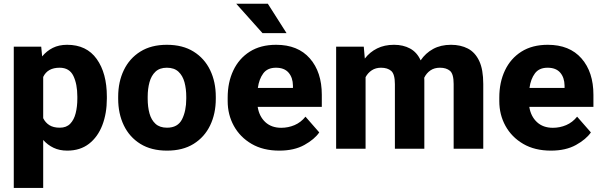

<svg xmlns="http://www.w3.org/2000/svg" viewBox="-20 -770 3115 994"><path d="M533.2 -270V-259.8Q533.2 -183.1 509.8 -122.1Q486.3 -61 440.7 -25.6Q395 9.8 328.1 9.8Q288.1 9.8 257.3 -4.9Q226.6 -19.5 203.6 -45.4V203.1H51.3V-528.3H193.4L198.2 -478Q221.7 -506.3 253.4 -522.2Q285.2 -538.1 327.6 -538.1Q428.2 -538.1 480.7 -464.6Q533.2 -391.1 533.2 -270ZM380.4 -259.8V-270Q380.4 -334.5 359.9 -377Q339.4 -419.4 288.6 -419.4Q226.1 -419.4 203.6 -371.6V-158.2Q214.8 -135.3 235.6 -122.1Q256.3 -108.9 289.6 -108.9Q323.7 -108.9 343.5 -129.4Q363.3 -149.9 371.8 -184.1Q380.4 -218.3 380.4 -259.8Z M591.8 -258.8V-269Q591.8 -346.2 621.1 -407Q650.4 -467.8 706.5 -502.9Q762.7 -538.1 843.8 -538.1Q925.8 -538.1 982.2 -502.9Q1038.6 -467.8 1067.9 -407Q1097.2 -346.2 1097.2 -269V-258.8Q1097.2 -181.6 1067.9 -120.8Q1038.6 -60.1 982.4 -25.1Q926.3 9.8 844.7 9.8Q763.2 9.8 706.8 -25.1Q650.4 -60.1 621.1 -120.8Q591.8 -181.6 591.8 -258.8ZM744.6 -269V-258.8Q744.6 -216.8 753.9 -182.9Q763.2 -148.9 785.2 -128.9Q807.1 -108.9 844.7 -108.9Q900.4 -108.9 922.4 -152.3Q944.3 -195.8 944.3 -258.8V-269Q944.3 -310.1 935.1 -344.2Q925.8 -378.4 903.8 -398.9Q881.8 -419.4 843.8 -419.4Q806.6 -419.4 784.9 -398.9Q763.2 -378.4 753.9 -344.2Q744.6 -310.1 744.6 -269Z M1426.3 9.8Q1342.3 9.8 1282.5 -25.1Q1222.7 -60.1 1190.7 -118.2Q1158.7 -176.3 1158.7 -246.6V-265.1Q1158.7 -343.8 1188 -405.5Q1217.3 -467.3 1273.2 -502.7Q1329.1 -538.1 1409.7 -538.1Q1522.5 -538.1 1584.2 -467.5Q1646 -397 1646 -279.3V-216.8H1314Q1321.8 -167.5 1353.5 -137.9Q1385.3 -108.4 1436 -108.4Q1472.2 -108.4 1504.9 -122.3Q1537.6 -136.2 1561.5 -166L1632.8 -84.5Q1608.4 -48.8 1555.7 -19.5Q1502.9 9.8 1426.3 9.8ZM1408.7 -419.4Q1364.7 -419.4 1343 -390.1Q1321.3 -360.8 1314.9 -314.9H1496.6V-326.7Q1496.1 -368.2 1474.1 -393.8Q1452.1 -419.4 1408.7 -419.4ZM1366.7 -750.5 1463.4 -598.6H1338.9L1203.1 -750.5Z M1952.6 -419.4Q1925.3 -419.4 1905 -406.2Q1884.8 -393.1 1872.6 -370.6V0H1720.2V-528.3H1863.3L1868.7 -466.8Q1894.5 -500.5 1932.4 -519.3Q1970.2 -538.1 2020 -538.1Q2067.4 -538.1 2103 -518.8Q2138.7 -499.5 2157.7 -457.5Q2183.1 -495.1 2222.4 -516.6Q2261.7 -538.1 2314.9 -538.1Q2364.7 -538.1 2402.3 -518.6Q2439.9 -499 2460.9 -454.6Q2481.9 -410.2 2481.9 -335V0H2328.6V-335Q2328.6 -387.2 2309.6 -403.3Q2290.5 -419.4 2257.8 -419.4Q2228.5 -419.4 2208.3 -405.5Q2188 -391.6 2176.3 -367.7Q2176.8 -360.4 2176.8 -352.5V0H2024.4V-334Q2024.4 -386.2 2005.4 -402.8Q1986.3 -419.4 1952.6 -419.4Z M2832.5 9.8Q2748.5 9.8 2688.7 -25.1Q2628.9 -60.1 2596.9 -118.2Q2564.9 -176.3 2564.9 -246.6V-265.1Q2564.9 -343.8 2594.2 -405.5Q2623.5 -467.3 2679.4 -502.7Q2735.4 -538.1 2815.9 -538.1Q2928.7 -538.1 2990.5 -467.5Q3052.2 -397 3052.2 -279.3V-216.8H2720.2Q2728 -167.5 2759.8 -137.9Q2791.5 -108.4 2842.3 -108.4Q2878.4 -108.4 2911.1 -122.3Q2943.8 -136.2 2967.8 -166L3039.1 -84.5Q3014.6 -48.8 2961.9 -19.5Q2909.2 9.8 2832.5 9.8ZM2814.9 -419.4Q2771 -419.4 2749.3 -390.1Q2727.5 -360.8 2721.2 -314.9H2902.8V-326.7Q2902.3 -368.2 2880.4 -393.8Q2858.4 -419.4 2814.9 -419.4Z"/></svg>

Font: Vazirmatn RD FD ExtraBold
Style: Regular
Weight: 800
Designer: Saber Rastikerdar
Foundry: Saber Rastikerdar
Version: Version 33.003